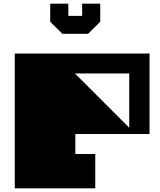

<svg xmlns="http://www.w3.org/2000/svg" viewBox="-20 -1020 866 1040"><path d="M680 -622H386L680 -328ZM790 -730V-294H388V-186H496V0H60V-730ZM457 -837H318L252 -902V-1000H350V-934H425V-1000H523V-902L457 -837Z"/></svg>

Font: El Pececito
Style: Regular
Weight: 400
Designer: deFharo
Foundry: deFharo
Version: El Pececito Version 1.000